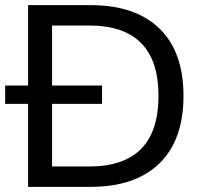

<svg xmlns="http://www.w3.org/2000/svg" viewBox="-24 -725 791 745"><path d="M85 0V-705H328Q501 -705 594.5 -614.5Q688 -524 688 -353Q688 -182 594.5 -91Q501 0 328 0ZM178 -79H322Q591 -79 591 -353Q591 -626 322 -626H178ZM-4 -322V-393H372V-322Z"/></svg>

Font: Nunito Sans Medium
Style: Regular
Weight: 500
Designer: Vernon Adams
Foundry: Vernon Adams
Version: Version 3.101; ttfautohint (v1.8.4.7-5d5b);gftools[0.9.27]